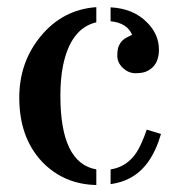

<svg xmlns="http://www.w3.org/2000/svg" viewBox="-20 -512 512 545"><path d="M355 -413.1Q341.3 -446.8 293.9 -451.7V-491.2Q358.9 -487.8 397.5 -448.2Q431.2 -414.6 431.2 -370.6Q431.2 -325.7 396.5 -309.6Q384.8 -304.2 364.7 -304.2Q344.7 -304.2 328.9 -319.1Q313 -334 313 -353.5Q313 -373 317.4 -382.3Q321.8 -391.6 328.1 -397.5Q334.5 -403.3 341.8 -406.7Q349.1 -410.2 355 -413.1ZM293.9 -31.2Q353.5 -40 381.8 -106.4Q390.1 -125 396.5 -144L437 -131.8Q409.7 -37.6 347.7 -5.9Q324.7 6.3 293.9 10.7ZM151.4 -240.2Q151.4 -48.8 253.4 -31.2V13.2Q161.1 11.2 99.6 -52.7Q34.7 -121.6 34.7 -234.9Q34.7 -335 95.2 -408.7Q157.7 -484.9 253.4 -491.7V-448.7Q180.2 -431.6 158.7 -324.7Q151.4 -288.1 151.4 -240.2Z"/></svg>

Font: Stardos Stencil
Style: Regular
Weight: 400
Version: Version 1.000